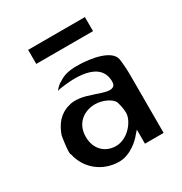

<svg xmlns="http://www.w3.org/2000/svg" viewBox="-158 -780 850 899"><g transform="rotate(-30 266.5 -330.5)"><path d="M180 -458H179C169 -453 158 -443 146 -428C152 -430 162 -432 170 -433C194 -436 375 -466 387 -352C388 -345 388 -338 387 -331C385 -310 363 -308 349 -310C314 -315 255 -343 213 -347C191 -349 176 -349 157 -343C103 -328 74 -288 57 -240C55 -235 41 -139 50 -141C68 -55 141 3 230 3C291 3 343 -47 358 -67L375 -86V-10H476V-320C476 -352 474 -382 470 -411C461 -464 363 -485 279 -485C231 -485 202 -474 180 -458ZM253 -68C195 -68 151 -109 151 -176C151 -250 206 -287 264 -287C306 -287 348 -265 359 -244L360 -243V-242C366 -223 371 -201 371 -179C371 -137 319 -68 253 -68ZM428 -664H121V-588H428Z"/></g></svg>

Font: Bluebird
Style: LiNrw
Weight: 300
Designer: Jasper
Foundry: Cannot Into Space Fonts
Version: Version 0.98